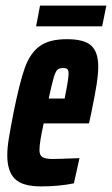

<svg xmlns="http://www.w3.org/2000/svg" viewBox="-20 -658 400 686"><path d="M6 -103Q6 -129 11.5 -163Q17 -197 28 -254Q50 -363 68.5 -415Q87 -467 121 -492.5Q155 -518 219 -518Q281 -518 306 -495Q331 -472 331 -420Q331 -393 325 -355Q319 -317 306 -254L298 -217H136Q129 -185 125 -161Q121 -137 121 -122Q121 -103 132 -96.5Q143 -90 168 -90Q189 -90 264 -93L244 -3Q191 8 127 8Q60 8 33 -19Q6 -46 6 -103ZM211 -306 214 -322Q225 -377 225 -395Q225 -407 220.5 -411Q216 -415 205 -415Q192 -415 185 -408.5Q178 -402 171.5 -379.5Q165 -357 154 -306ZM109 -564 123 -638H360L345 -564Z"/></svg>

Font: Saira Ultra Condensed ExtraBold
Style: Italic
Weight: 800
Width: 1
Italic angle: -12°
Designer: Hector Gatti with collaboration of the Omnibus-Type team
Foundry: Omnibus-Type
Version: Version 1.001; ttfautohint (v1.8)